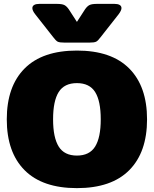

<svg xmlns="http://www.w3.org/2000/svg" viewBox="-20 -956 794 991"><path d="M254 -765 162 -882Q147 -901 147 -914Q147 -925 156.5 -930.5Q166 -936 183 -936H272Q300 -936 312 -930Q324 -924 335 -908L377 -843L419 -908Q430 -924 442 -930Q454 -936 482 -936H571Q588 -936 597.5 -930.5Q607 -925 607 -914Q607 -902 592 -882L500 -765Q486 -746 476.5 -741Q467 -736 439 -736H315Q287 -736 277.5 -741Q268 -746 254 -765ZM15 -340Q15 -510 107 -602.5Q199 -695 377 -695Q555 -695 647 -602.5Q739 -510 739 -340Q739 -170 647 -77.5Q555 15 377 15Q199 15 107 -77.5Q15 -170 15 -340ZM500 -340Q500 -435 471 -481Q442 -527 377 -527Q312 -527 283 -481Q254 -435 254 -340Q254 -246 283 -199.5Q312 -153 377 -153Q442 -153 471 -199.5Q500 -246 500 -340Z"/></svg>

Font: Mitr
Style: Bold
Weight: 700
Designer: Thanarat Vachiruckul
Foundry: Cadson Demak
Version: Version 1.003